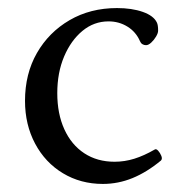

<svg xmlns="http://www.w3.org/2000/svg" viewBox="-20 -445 439 476"><path d="M235 11Q180 11 136 -15.5Q92 -42 67 -89Q42 -136 42 -195Q42 -262 71.5 -313.5Q101 -365 152.5 -395Q204 -425 270 -425Q307 -425 334 -415.5Q361 -406 369 -389Q372 -383 372 -369Q372 -363 367 -354.5Q362 -346 355 -339.5Q348 -333 342 -333Q337 -333 333 -335.5Q329 -338 327 -343Q317 -366 296 -379Q275 -392 249 -392Q213 -392 184.5 -368.5Q156 -345 139 -305Q122 -265 122 -214Q122 -163 139.5 -124.5Q157 -86 189 -65Q221 -44 264 -44Q289 -44 313 -51.5Q337 -59 363 -74Q367 -77 372 -71.5Q377 -66 380 -58.5Q383 -51 379 -47Q344 -18 308.5 -3.5Q273 11 235 11Z"/></svg>

Font: Junicode VF
Style: Regular
Weight: 400
Designer: Peter S. Baker
Version: Version 2.213